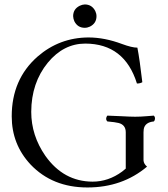

<svg xmlns="http://www.w3.org/2000/svg" viewBox="-20 -825 750 855"><path d="M305.7 -752.9Q305.7 -784.7 335 -799.3Q346.2 -804.7 357.4 -805.2Q389.2 -805.2 404.3 -775.9Q409.7 -764.6 409.7 -752.9Q409.7 -721.2 380.4 -706.5Q369.1 -701.2 357.4 -701.2Q325.7 -701.2 311 -730.5Q306.2 -741.7 305.7 -752.9ZM374 -658.2Q445.8 -658.2 523.9 -628.9Q567.4 -612.8 591.8 -612.8Q602.1 -560.1 613.8 -459Q604.5 -453.1 589.8 -453.1Q534.7 -630.4 359.9 -630.9Q263.2 -630.9 192.9 -545.9Q119.6 -456.1 119.1 -327.1Q119.1 -221.7 182.1 -130.9Q263.2 -16.6 392.1 -16.1Q462.9 -16.1 523.9 -61Q533.2 -67.9 540 -74.2V-235.8Q540 -269 508.3 -277.3Q493.2 -281.2 458 -284.2Q448.7 -293.5 455.6 -306.6Q457 -309.1 458 -310.1Q480 -309.6 518.6 -307.6Q561 -305.2 582 -305.2Q605.5 -305.2 633.3 -307.6Q652.8 -309.6 665 -310.1Q674.3 -300.8 667.5 -287.1Q666 -284.7 665 -284.2Q625.5 -280.3 620.1 -250Q619.1 -243.2 619.1 -235.8V-110.8Q620.1 -95.2 634.8 -83Q524.9 9.8 369.1 9.8Q213.4 9.8 116.2 -92.3Q32.2 -182.1 32.2 -307.1Q32.2 -471.7 147 -572.8Q244.6 -657.7 374 -658.2Z"/></svg>

Font: Linux Libertine Display O
Style: Regular
Weight: 400
Designer: Philipp H. Poll
Foundry: Philipp H. Poll
Version: Version 5.0.9